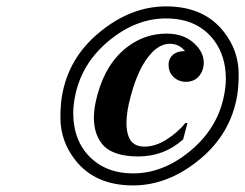

<svg xmlns="http://www.w3.org/2000/svg" viewBox="-20 -765 765 599"><path d="M245.6 -292Q298.8 -224.1 395.5 -224.1Q488.3 -224.1 572.3 -293Q659.2 -364.3 679.2 -468.3Q684.6 -496.1 684.6 -519Q684.6 -590.3 647.5 -639.6Q595.7 -707.5 497.6 -707.5Q404.8 -707.5 320.8 -638.7Q233.9 -567.4 213.9 -463.4Q208.5 -435.5 208.5 -412.6Q208.5 -340.3 245.6 -292ZM498 -745.1Q616.2 -745.1 678.2 -666Q724.6 -606.9 724.6 -533.7Q724.6 -495.6 720.2 -468.8Q700.7 -348.6 603.5 -268.1Q504.9 -186.5 395 -186.5Q276.9 -186.5 214.8 -265.6Q168.5 -324.7 168.5 -397.9Q168.5 -436 172.9 -462.9Q192.4 -583.5 289.6 -663.6Q388.2 -745.1 498 -745.1ZM500.5 -660.2Q561 -660.2 595.7 -619.6Q615.7 -596.2 615.7 -569.3Q615.2 -542.5 598.6 -524.9Q584 -509.8 559.8 -509.8Q535.6 -509.8 519 -527.3Q505.9 -541 505.9 -563Q505.9 -583.5 522 -596.2Q535.2 -605.5 557.1 -605.5Q539.1 -628.4 510 -628.4Q481 -628.4 454.6 -601.6Q412.6 -558.6 387.7 -464.4Q374.5 -416 374.5 -381.3Q374.5 -357.4 380.9 -339.8Q392.1 -307.6 431.2 -307.6Q464.4 -307.6 499 -329.3Q533.7 -351.1 558.6 -381.3H564.9L551.3 -330.1Q492.2 -276.9 411.1 -276.9Q328.1 -276.9 296.9 -317.9Q272.9 -349.6 272.9 -397.5Q272.9 -429.2 283.7 -468.3Q310.5 -567.9 377.4 -618.7Q432.1 -660.2 500.5 -660.2Z"/></svg>

Font: Cursive Sans
Style: Bold
Weight: 700
Italic angle: -15°
Designer: Wojciech Kalinowski "wmk69" (wmk69@o2.pl)
Foundry: Wojciech Kalinowski "wmk69" (wmk69@o2.pl)
Version: Wersja 3.1.0; 2022-02-18